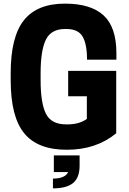

<svg xmlns="http://www.w3.org/2000/svg" viewBox="-20 -813 713 1059"><path d="M348 13Q188 13 113.5 -78Q39 -169 39 -370V-410Q39 -610 112 -701.5Q185 -793 338 -793Q481 -793 551.5 -728Q622 -663 622 -520V-484H460Q460 -570 435.5 -611.5Q411 -653 347 -653H338Q262 -653 233 -594Q204 -535 204 -410V-370Q204 -244 233.5 -185.5Q263 -127 344 -127H353Q417 -127 459 -157V-282H356V-422H621V-78Q511 13 348 13ZM419 44V101Q419 167 383 196.5Q347 226 272 226V172Q339 172 356 136H277V44Z"/></svg>

Font: Cooper Hewitt
Style: Bold
Weight: 711
Designer: Village Type and Design LLC
Foundry: Cooper Hewitt Smithsonian Design Museum
Version: 1.000